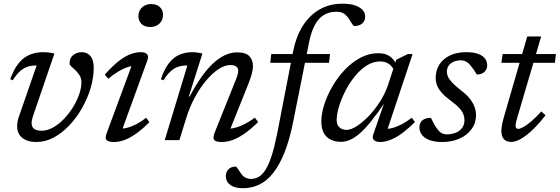

<svg xmlns="http://www.w3.org/2000/svg" viewBox="-20 -740 2956 1014"><path d="M475 -383Q475 -330.5 458.8 -275.5Q442.5 -220.5 413.5 -169.5Q384.5 -118.5 346.2 -78Q308 -37.5 263.8 -13.8Q219.5 10 172.5 10Q124 10 97.2 -12.2Q70.5 -34.5 70.5 -74Q70.5 -97.5 80 -124.5L173.5 -394Q172 -394 170.2 -394Q168.5 -394 167 -394Q144 -394 123.8 -387Q103.5 -380 84.8 -363Q66 -346 47.5 -316L34 -321.5Q49 -363.5 67.5 -391Q86 -418.5 108 -434.5Q130 -450.5 155.5 -457.5Q181 -464.5 209.5 -464.5Q219.5 -464.5 229 -463.5Q238.5 -462.5 248.5 -461Q258.5 -459.5 267.5 -457.5L154 -126Q150.5 -116 148.8 -107Q147 -98 147 -90.5Q147 -69 160.5 -59.2Q174 -49.5 199.5 -49.5Q229.5 -49.5 259.8 -66.5Q290 -83.5 317 -111.2Q344 -139 365 -173Q386 -207 398 -241.5Q410 -276 410 -305Q410 -326 400.5 -341.5Q391 -357 378.8 -368.5Q366.5 -380 357 -388.8Q347.5 -397.5 347.5 -405Q347.5 -434.5 367.2 -449.5Q387 -464.5 411 -464.5Q441 -464.5 458 -443.5Q475 -422.5 475 -383Z M543 -35.5 681.5 -410 697.5 -392.5Q679.5 -393.5 656 -386Q632.5 -378.5 606 -363Q579.5 -347.5 551.5 -324L533.5 -346Q577 -395 611.2 -420.5Q645.5 -446 673 -455.2Q700.5 -464.5 722.5 -464.5Q747 -464.5 756.8 -453.8Q766.5 -443 757.5 -419L619 -38L607 -61Q626 -59 649.8 -64.8Q673.5 -70.5 699.8 -84Q726 -97.5 752 -118L769 -94.5Q728 -54 694.5 -31.2Q661 -8.5 633.8 0.8Q606.5 10 583 10Q552.5 10 543 0Q533.5 -10 543 -35.5ZM711 -653.5Q711 -672 719.2 -686.8Q727.5 -701.5 742.8 -710Q758 -718.5 779 -718.5Q808 -718.5 824.5 -702.5Q841 -686.5 841 -662.5Q841 -644 832.8 -629.2Q824.5 -614.5 809.2 -606Q794 -597.5 773 -597.5Q744 -597.5 727.5 -613.5Q711 -629.5 711 -653.5Z M843.5 -316 829.5 -321.5Q848.5 -377.5 873.8 -408.5Q899 -439.5 930 -452Q961 -464.5 996 -464.5Q1005 -464.5 1013.8 -463.5Q1022.5 -462.5 1031.2 -461Q1040 -459.5 1049 -457.5L977.5 -231H982Q1010.5 -285 1040.2 -328Q1070 -371 1101.2 -401.2Q1132.5 -431.5 1165.5 -447.5Q1198.5 -463.5 1232.5 -463.5Q1278 -463.5 1297 -443.2Q1316 -423 1316 -391.5Q1316 -374 1310.2 -351.8Q1304.5 -329.5 1292.5 -299L1188 -38L1185 -60.5Q1204 -60 1226.8 -66.5Q1249.5 -73 1274.8 -86.2Q1300 -99.5 1326 -118.5L1343.5 -95.5Q1302 -55 1267.5 -31.8Q1233 -8.5 1204.5 0.8Q1176 10 1152 10Q1119.5 10 1111 -1Q1102.5 -12 1115 -43L1225 -317.5Q1231.5 -333.5 1234.8 -345.2Q1238 -357 1238 -366.5Q1238 -380 1228.5 -388.2Q1219 -396.5 1196 -396.5Q1167 -396.5 1134 -374.8Q1101 -353 1068.8 -314.8Q1036.5 -276.5 1009.2 -226Q982 -175.5 964 -118L927.5 0H850L969.5 -394Q968 -394 966.2 -394Q964.5 -394 963 -394Q940 -394 919.8 -387Q899.5 -380 880.8 -363Q862 -346 843.5 -316Z M1407.5 -408.5 1412.5 -454.5H1723L1717.5 -408.5ZM1529 -100Q1510 -4 1483.2 63.5Q1456.5 131 1423 173.2Q1389.5 215.5 1349.5 234.8Q1309.5 254 1264 254Q1218.5 254 1195.5 236.2Q1172.5 218.5 1172.5 189.5Q1172.5 168.5 1186.8 154Q1201 139.5 1227 139.5Q1234.5 148.5 1241.8 160Q1249 171.5 1258.5 183.5Q1268 195 1280 200Q1292 205 1305 205Q1326.5 205 1345.5 194.5Q1364.5 184 1381.5 157.8Q1398.5 131.5 1413.8 85.2Q1429 39 1443.5 -33L1527 -463.5Q1542.5 -544.5 1578.2 -601.8Q1614 -659 1667.2 -689.8Q1720.5 -720.5 1789 -720.5Q1828.5 -720.5 1855 -711.5Q1881.5 -702.5 1895 -687.5Q1908.5 -672.5 1908.5 -652.5Q1908.5 -630.5 1893.5 -616.5Q1878.5 -602.5 1848.5 -602.5Q1838.5 -614 1829.8 -629.5Q1821 -645 1810.5 -656Q1800.5 -667.5 1787.5 -672.8Q1774.5 -678 1756.5 -678Q1718.5 -678 1690.2 -660.8Q1662 -643.5 1642.8 -608Q1623.5 -572.5 1612.5 -517.5Z M1951.5 -30.5 2012 -205H2016.5Q1973.5 -141 1939.5 -99Q1905.5 -57 1877.8 -33.5Q1850 -10 1826.5 -0.5Q1803 9 1781 9Q1750 9 1726.5 -2.5Q1703 -14 1690 -37.5Q1677 -61 1677 -98Q1677 -139 1692.5 -187.8Q1708 -236.5 1735.8 -284.2Q1763.5 -332 1801.2 -371.8Q1839 -411.5 1884 -435.2Q1929 -459 1978 -459Q2015 -459 2037.8 -443.2Q2060.5 -427.5 2075 -397L2061 -368.5Q2051 -391 2032.5 -403.2Q2014 -415.5 1988 -415.5Q1949.5 -415.5 1915 -393Q1880.5 -370.5 1851.8 -334.2Q1823 -298 1802 -256Q1781 -214 1769.5 -174.5Q1758 -135 1758 -106.5Q1758 -80 1772.8 -67Q1787.5 -54 1811.5 -54Q1832.5 -54 1862.8 -73Q1893 -92 1925 -124.8Q1957 -157.5 1984.8 -200Q2012.5 -242.5 2028.5 -289L2073 -424.5L2133.5 -454.5H2159L2019.5 -36.5L2006.5 -60Q2025 -57.5 2049.2 -63.2Q2073.5 -69 2100.5 -83Q2127.5 -97 2155 -118.5L2171.5 -95.5Q2109.5 -34.5 2065.8 -12.2Q2022 10 1990 10Q1964.5 10 1954.5 -0.5Q1944.5 -11 1951.5 -30.5Z M2256 -117.5Q2262.5 -104.5 2268.8 -92Q2275 -79.5 2287.5 -61.5Q2300 -43.5 2312.5 -37Q2325 -30.5 2340 -30.5Q2366 -30.5 2387 -39Q2408 -47.5 2420.5 -64.5Q2433 -81.5 2433 -105.5Q2433 -122 2427 -137.2Q2421 -152.5 2405 -170Q2389 -187.5 2358.5 -209.5Q2328.5 -232 2311.5 -251.8Q2294.5 -271.5 2287.8 -290.2Q2281 -309 2281 -329Q2281 -368 2300.2 -398.8Q2319.5 -429.5 2356 -447Q2392.5 -464.5 2443.5 -464.5Q2480 -464.5 2504.2 -455.8Q2528.5 -447 2540.8 -431.5Q2553 -416 2553 -395Q2553 -381 2546.2 -370Q2539.5 -359 2527.2 -352.8Q2515 -346.5 2498 -346.5Q2492.5 -357 2485.5 -367Q2478.5 -377 2466.5 -392.5Q2455 -407.5 2441.8 -414.5Q2428.5 -421.5 2414.5 -421.5Q2381.5 -421.5 2360.8 -405.2Q2340 -389 2340 -361Q2340 -348 2346.2 -334.2Q2352.5 -320.5 2368.8 -303.2Q2385 -286 2415.5 -262Q2446.5 -238.5 2463.2 -216.2Q2480 -194 2487 -173.2Q2494 -152.5 2494 -131.5Q2494 -90 2470.5 -58Q2447 -26 2406.8 -8Q2366.5 10 2315.5 10Q2273.5 10 2246.8 -0.8Q2220 -11.5 2207.5 -29Q2195 -46.5 2195 -66.5Q2195 -81.5 2201.2 -93Q2207.5 -104.5 2221.2 -111Q2235 -117.5 2256 -117.5Z M2628 -408.5 2634.5 -454.5H2916L2910.5 -408.5ZM2712.5 -121Q2709.5 -111 2707.5 -102.8Q2705.5 -94.5 2704.2 -88Q2703 -81.5 2703 -77Q2703 -67.5 2706.5 -63.5Q2710 -59.5 2716.5 -59.5Q2727.5 -59.5 2745.8 -70Q2764 -80.5 2787.8 -100.8Q2811.5 -121 2839 -151.5L2861 -131Q2835 -97.5 2810 -71.5Q2785 -45.5 2762 -27.5Q2739 -9.5 2718.2 0Q2697.5 9.5 2679 9.5Q2656 9.5 2642 -4.2Q2628 -18 2628 -49.5Q2628 -63 2631.5 -82Q2635 -101 2643 -128L2764.5 -547.5H2838Z"/></svg>

Font: Newsreader
Style: Italic
Weight: 400
Italic angle: -17°
Designer: Hugues Gentile
Foundry: Production Type
Version: Version 1.003